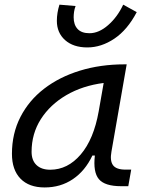

<svg xmlns="http://www.w3.org/2000/svg" viewBox="-20 -801 626 831"><path d="M173.3 10.3Q105.5 10.3 68.6 -27.8Q31.7 -65.9 31.7 -135.3Q31.7 -223.1 68.4 -294.7Q105 -366.2 170.9 -417Q236.8 -467.8 325.7 -495.1Q414.6 -522.5 519 -522.5H528.3L462.4 -145Q455.1 -105.5 469 -86.2Q482.9 -66.9 522.9 -66.9H547.9L535.2 4.9H504.4Q433.6 4.9 408 -25.6Q382.3 -56.2 390.6 -127.9H379.9Q348.6 -61.5 295.4 -25.6Q242.2 10.3 173.3 10.3ZM197.3 -66.4Q272.9 -66.4 329.3 -132.3Q385.7 -198.2 407.2 -319.3L428.7 -441.9Q337.4 -430.2 267.1 -389.2Q196.8 -348.1 156.7 -285.2Q116.7 -222.2 116.7 -144Q116.7 -106.9 137.9 -86.7Q159.2 -66.4 197.3 -66.4ZM357.9 -595.7Q297.4 -595.7 261.7 -627.4Q226.1 -659.2 226.1 -710.9Q226.1 -745.1 237.3 -780.8L307.1 -774.9Q302.2 -761.7 300.5 -749.5Q298.8 -737.3 298.8 -726.1Q298.8 -693.8 315.9 -675.5Q333 -657.2 367.2 -657.2Q408.2 -657.2 448.2 -692.4Q488.3 -727.5 513.2 -780.8L571.8 -748.5Q531.7 -671.9 475.1 -633.8Q418.5 -595.7 357.9 -595.7Z"/></svg>

Font: Cascadia Code NF SemiLight
Style: Italic
Weight: 350
Italic angle: -10°
Monospace: yes
Designer: Aaron Bell
Foundry: Saja Typeworks
Version: Version 2404.023; ttfautohint (v1.8.4)